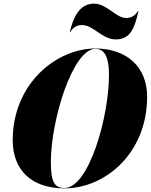

<svg xmlns="http://www.w3.org/2000/svg" viewBox="-20 -1027 830 1057"><path d="M432 -889C495 -889 541 -810 618 -810C697 -810 722 -872 742 -967H740C720 -935 697 -928 674 -928C618 -928 568 -1007 498 -1007C419 -1007 384 -935 364 -850H366C386 -882 409 -889 432 -889ZM335 10C558 10 790 -182 790 -495C790 -658 678 -760 505 -760C292 -760 50 -568 50 -255C50 -92 152 10 335 10ZM505 -758C559 -758 580 -707 580 -615C580 -383 469 8 335 8C281 8 260 -23 260 -135C260 -367 381 -758 505 -758Z"/></svg>

Font: Bodoni* 96pt Fatface
Style: Italic
Weight: 900
Italic angle: -13°
Version: Version 2.3